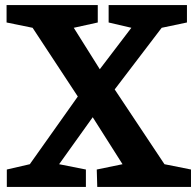

<svg xmlns="http://www.w3.org/2000/svg" viewBox="-20 -740 776 760"><path d="M272 -630 367 -651V-720H6V-651L109 -630L288 -358L98 -90L7 -69V0H320V-69L214 -90L347 -276L465 -90L363 -69L365 0H736V-69L631 -90L434 -386L620 -630L720 -651V-720H410V-651L500 -630L375 -466Z"/></svg>

Font: GradeGX
Style: Regular
Weight: 100
Width: 1
Designer: Adam Twardoch
Foundry: Adam Twardoch
Version: Version 2.002; DEVELOPMENT